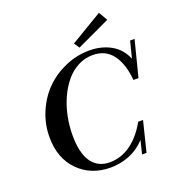

<svg xmlns="http://www.w3.org/2000/svg" viewBox="-154 -992 1044 1129"><g transform="rotate(-20 368.0 -427.5)"><path d="M414.1 -713.4 391.6 -747.1 591.3 -866.7 623.5 -811.5ZM346.7 12.2Q224.1 12.2 146 -67.1Q67.9 -146.5 67.9 -277.8Q67.9 -359.9 99.6 -434.3Q131.3 -508.8 184.6 -562Q237.8 -615.2 310.5 -646.7Q383.3 -678.2 461.9 -678.2Q535.6 -678.2 594.5 -646.2Q653.3 -614.3 681.6 -546.9L708 -650.9H735.8L678.7 -426.3H647Q638.7 -527.8 595 -586.9Q551.3 -646 471.2 -646Q421.9 -646 378.4 -623.3Q335 -600.6 302.5 -561.3Q270 -522 246.6 -470.5Q223.1 -418.9 211.2 -360.6Q199.2 -302.2 199.2 -242.2Q199.2 -131.3 238.5 -75Q277.8 -18.6 352.5 -18.6Q422.4 -18.6 482.9 -61.3Q543.5 -104 589.4 -186H619.6L572.8 2.9H544.9L565.4 -80.6Q521.5 -33.2 464.6 -10.5Q407.7 12.2 346.7 12.2Z"/></g></svg>

Font: Elstob SemiBold
Style: Italic
Weight: 600
Italic angle: -20°
Designer: Peter S. Baker
Version: Version 1.015